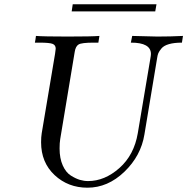

<svg xmlns="http://www.w3.org/2000/svg" viewBox="-20 -850 870 892"><path d="M142.1 -651.9Q143.1 -656.7 145 -668Q147 -679.2 147 -683.1Q183.1 -680.2 293.9 -680.2Q406.7 -680.2 441.9 -683.1L437 -651.9H415Q358.9 -651.9 345 -643.3Q331.1 -634.8 327.1 -608.9L259.8 -204.1Q256.8 -186 256.8 -160.2Q256.8 -114.3 271.5 -81.5Q286.1 -48.8 309.1 -34.4Q332 -20 351.1 -14.4Q370.1 -8.8 389.2 -8.8Q466.3 -8.8 534.7 -69.3Q603 -129.9 620.1 -231L678.2 -576.2Q681.2 -592.3 681.2 -599.1Q681.2 -652.3 587.9 -651.9L594.2 -683.1Q684.1 -680.2 710.9 -680.2Q772.9 -680.2 830.1 -683.1L825.2 -651.9Q789.1 -651.9 765.1 -645Q741.2 -638.2 730.2 -625Q719.2 -611.8 715.6 -603Q711.9 -594.2 710 -580.1L650.9 -225.1Q634.8 -126 557.9 -52Q481 22 386.2 22Q296.4 22 233.6 -36.6Q170.9 -95.2 170.9 -189Q170.9 -212.9 173.8 -231L235.8 -600.1L238.8 -624Q238.8 -640.1 224.9 -646Q210.9 -651.9 163.1 -651.9ZM313 -796.9 317.9 -830.1H707L701.2 -796.9Z"/></svg>

Font: CMU Serif Extra
Style: RomanSlanted
Weight: 500
Italic angle: -9.46001°
Version: Version 0.7.0